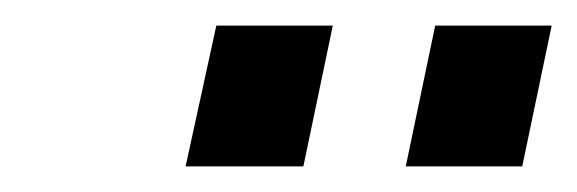

<svg xmlns="http://www.w3.org/2000/svg" viewBox="-20 -745 451 150"><path d="M125 -615 149 -725H240L217 -615ZM297 -615 320 -725H411L388 -615Z"/></svg>

Font: Raleway-v4020 SemiBold
Style: Italic
Weight: 600
Italic angle: -12°
Designer: Matt McInerney, Pablo Impallari, Rodrigo Fuenzalida
Foundry: Matt McInerney, Pablo Impallari, Rodrigo Fuenzalida
Version: Version 4.020;PS 004.020;hotconv 1.0.88;makeotf.lib2.5.64775